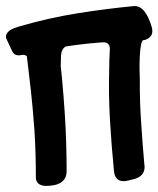

<svg xmlns="http://www.w3.org/2000/svg" viewBox="-33 -566 523 634"><path d="M408.7 -545.9Q316.4 -537.1 222.2 -522Q127.4 -506.8 29.8 -478.5Q20.5 -475.6 11.7 -472.2Q2.9 -468.8 -2.9 -463.9Q-8.8 -459 -11.7 -453.1Q-14.6 -446.8 -12.2 -438.5L5.4 -400.9Q10.3 -389.2 17.6 -385.7Q24.9 -382.3 36.1 -384.8L38.1 -385.3Q47.9 -385.7 53.7 -381.8L55.7 -380.4Q56.6 -373 57.6 -364.3Q62.5 -325.7 68.8 -268.6Q75.2 -211.4 80.6 -137.7Q85.4 -64.5 85.4 19.5Q85.4 33.2 94.2 40.5Q102.5 47.4 117.7 47.4Q150.9 47.4 168.5 35.2Q185.5 22.9 185.5 -1.5Q185.5 -46.4 184.1 -94.2Q182.6 -142.6 179.2 -194.8Q175.8 -247.6 170.4 -305.7Q168.5 -326.2 166 -348.6Q166.5 -366.2 167 -383.3Q168.5 -404.8 182.6 -413.1Q201.7 -416 220.7 -418.5Q318.8 -430.7 421.9 -432.1Q428.7 -432.6 434.6 -433.1Q439.9 -433.6 445.3 -435.1Q458 -439 464.8 -449.2Q471.2 -460 466.8 -476.6Q445.3 -548.8 408.7 -545.9ZM410.2 -545.4Q317.9 -536.6 223.6 -521.5Q128.9 -506.3 31.2 -478Q22 -475.1 13.2 -471.7Q4.4 -468.3 -1.5 -463.4Q-7.3 -458.5 -10.3 -452.6Q-13.2 -446.3 -10.7 -438L6.8 -400.4Q11.7 -388.7 19 -385.3Q26.4 -381.8 37.6 -384.3L39.6 -384.8Q49.3 -385.3 55.2 -381.3L57.1 -379.9Q58.1 -372.6 59.1 -363.8Q64 -325.2 70.3 -268.1Q76.7 -210.9 82 -137.2Q86.9 -64 86.9 20Q86.9 33.7 95.7 41Q104 47.9 119.1 47.9Q152.3 47.9 169.9 35.6Q187 23.4 187 -1Q187 -45.9 185.5 -93.8Q184.1 -142.1 180.7 -194.3Q177.2 -247.1 171.9 -305.2Q169.9 -325.7 167.5 -348.1Q168 -365.2 168.5 -382.8Q169.9 -404.3 184.1 -412.6Q203.1 -415.5 222.2 -418Q260.3 -422.9 299.8 -425.8Q308.1 -426.3 311 -426.3Q331.1 -424.8 329.6 -400.9Q328.6 -384.3 328.1 -367.7Q327.6 -352.1 327.6 -337.9Q325.2 -253.4 330.1 -169.9Q335 -85.9 343.3 -1.5Q344.7 14.2 352.1 22.9Q359.4 31.2 372.1 32.2Q380.4 32.7 389.2 30.3L411.6 24.9Q442.4 15.6 444.3 -11.2V-16.1Q444.8 -18.6 443.8 -21Q437.5 -91.8 433.1 -161.1Q428.2 -230.5 428.7 -300.8L427.7 -341.8Q427.7 -362.8 428.7 -382.8Q429.2 -391.6 430.2 -401.4Q431.2 -410.6 433.1 -419.9Q434.6 -427.2 438.5 -433.1Q442.4 -433.1 446.8 -434.6Q459.5 -438.5 466.3 -448.7Q472.7 -459.5 468.3 -476.1Q446.8 -548.3 410.2 -545.4Z"/></svg>

Font: Gochi Hand Cyrillic
Style: Regular
Weight: 400
Designer: Juan Pablo del Peral; Denis Ignatov
Foundry: Juan Pablo del Peral; Denis Ignatov
Version: Version 1.00 June 29, 2018, initial release